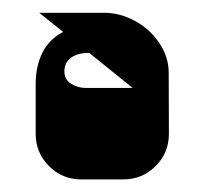

<svg xmlns="http://www.w3.org/2000/svg" viewBox="-20 -285 325 305"><path d="M82.3 -171.7Q82.3 -185.3 92.7 -193.2Q103 -201 121.7 -201L190.7 -145.3H116Q104 -145.3 93.2 -151.8Q82.3 -158.3 82.3 -171.7ZM109 0H176Q206 0 227.2 -21.2Q248.3 -42.3 248.3 -72.3L248 -169.3Q248 -194.7 232.8 -217Q217.7 -239.3 194 -252Q170.3 -264.7 145.3 -264.7H42.3L80.3 -234.3Q58 -222.7 47.3 -201.2Q36.7 -179.7 36.7 -151.7V-72.3Q36.7 -42.3 57.8 -21.2Q79 0 109 0Z"/></svg>

Font: Jomhuria
Style: Regular
Weight: 400
Designer: Arabic design by Kourosh Beigpour, Latin design by Eben Sorkin, engineering by Lasse Fister and Khaled Hosney
Version: Version 1.0010